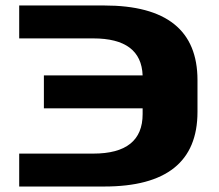

<svg xmlns="http://www.w3.org/2000/svg" viewBox="-20 -680 800 700"><path d="M50 0V-120H320Q500 -120 500 -264V-285H140V-405H500Q495 -540 320 -540H50V-660H360Q700 -660 700 -388V-272Q700 0 360 0Z"/></svg>

Font: Xolonium
Style: Bold
Weight: 700
Designer: Severin Meyer
Version: Version 4.2